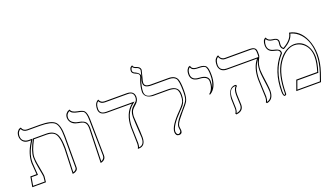

<svg xmlns="http://www.w3.org/2000/svg" viewBox="-66 -1258 3110 1783"><g transform="rotate(-20 1489.5 -366.5)"><path d="M415 12.2 423.8 -233.9Q423.8 -355.5 388.2 -389.6Q362.8 -412.6 312 -413.1H187Q133.8 -314.9 132.8 -255.9Q132.8 -210.9 153.8 -108.9Q160.6 -74.2 161.1 -58.1L154.8 0H20L37.1 -100.1H98.1Q97.2 -117.2 93.3 -164.6Q89.8 -206.5 89.8 -211.9Q89.8 -301.3 147.5 -395Q152.8 -403.3 158.7 -413.1H137.2Q85.4 -413.1 66.4 -455.6Q60.1 -470.7 60.1 -486.8Q60.1 -514.6 72 -532.2Q84 -549.8 96.7 -553.7L108.9 -557.1Q119.6 -522 158.2 -521H284.2Q397 -521 433.6 -483.9Q468.8 -446.8 469.2 -344.2V-33.2Q469.2 -14.2 455.6 -3.2Q441.9 7.8 428.7 9.8ZM425.3 0Q457.5 -9.8 459 -33.2V-344.2Q459 -447.3 425.3 -479Q390.6 -510.7 284.2 -511.2H158.2Q117.7 -512.2 102.5 -544.9Q70.8 -529.8 69.8 -486.8Q69.8 -443.4 108.4 -428.2Q122.1 -423.3 137.2 -422.9H176.8L167 -407.7Q113.3 -323.2 103.5 -258.3Q100.1 -235.4 100.1 -211.9Q100.1 -207.5 103 -167.5Q106.9 -118.2 107.9 -100.6L108.4 -89.8H45.4L31.7 -9.8H146L150.9 -58.6Q150.9 -67.9 134.8 -151.4Q123 -211.4 123 -255.9Q123.5 -317.9 178.2 -418L181.2 -422.9H312Q392.1 -422.9 417 -362.3Q434.1 -319.8 434.1 -233.9Z M693.8 5.9 703.6 -335.9Q703.6 -387.7 668 -402.8Q652.3 -409.2 625.5 -413.1Q565.9 -422.9 547.4 -466.3Q542 -480 541.5 -494.1Q541.5 -519 554 -534.9Q566.4 -550.8 579.6 -555.2L592.8 -559.1Q598.6 -529.8 652.8 -519.5L654.8 -519Q704.6 -510.7 719.2 -494.6Q740.2 -470.2 740.7 -405.8L746.6 -50.8Q746.6 -6.8 700.7 4.4Q700.7 4.4 693.8 5.9ZM704.1 -6.8Q735.8 -20 736.8 -50.8L730.5 -405.8Q730.5 -479 704.1 -495.6Q691.4 -502.9 652.8 -509.3Q604.5 -518.6 590.8 -538.1Q587.9 -542.5 585.9 -546.4Q552.7 -530.8 551.8 -494.1Q551.8 -451.7 598.6 -431.2Q612.3 -425.3 627.4 -422.9Q689.9 -413.6 705.1 -380.9Q713.4 -362.3 713.9 -335.9Z M1130.4 -291Q1130.4 -277.8 1139.2 -145.5Q1141.6 -110.8 1141.1 -85Q1140.1 0.5 1073.2 1H1062.5Q1074.2 -18.1 1074.2 -48.8Q1074.2 -82.5 1072.3 -138.7Q1070.3 -185.1 1070.3 -207Q1071.3 -345.7 1155.3 -413.1H907.2Q833 -414.6 832.5 -474.1Q832.5 -495.1 836.9 -510.5Q841.3 -525.9 847.4 -533.9Q853.5 -542 859.4 -546.9Q865.2 -551.8 869.6 -553.2L874.5 -554.2Q884.8 -521 923.3 -520H1145.5Q1214.4 -518.1 1215.3 -458Q1215.3 -419.9 1183.6 -393.1Q1153.3 -367.2 1145.5 -354.5Q1130.9 -328.6 1130.4 -291ZM1120.1 -291Q1120.1 -354 1161.1 -389.6Q1190.4 -415.5 1194.3 -420.9Q1205.1 -437 1205.1 -458Q1205.1 -502.9 1164.1 -508.8Q1155.3 -509.8 1145.5 -509.8H923.3Q882.8 -510.7 868.2 -541Q842.8 -525.4 842.3 -476.1Q842.3 -474.6 842.3 -474.1Q842.3 -428.7 891.1 -423.8Q898.9 -423.3 907.2 -422.9H1184.1L1161.6 -405.3Q1081.1 -340.3 1080.1 -207Q1080.1 -185.1 1082 -139.6Q1084 -82.5 1084.5 -48.8Q1084 -25.9 1078.1 -9.3Q1121.1 -11.7 1129.4 -59.1Q1131.3 -70.8 1131.3 -85Q1131.3 -98.1 1122.6 -230.5Q1120.1 -265.1 1120.1 -291Z M1319.3 -558.1Q1319.3 -523.9 1366.2 -520.5Q1374.5 -520 1384.3 -520H1554.2Q1621.6 -520 1639.6 -472.7Q1651.4 -440.9 1651.4 -360.8Q1651.4 -291.5 1634.3 -260.3Q1620.6 -235.8 1572.3 -182.1Q1512.2 -112.3 1501.5 -85.9Q1496.1 -72.3 1496.1 -61Q1496.1 -52.7 1498.5 -40Q1500 -29.8 1500.5 -24.9Q1500.5 11.2 1467.3 11.2Q1435.1 9.3 1434.1 -29.8Q1434.6 -90.3 1545.4 -201.2Q1591.3 -248 1600.6 -272.9Q1608.4 -295.4 1608.4 -332Q1608.4 -385.7 1578.6 -401.4Q1556.2 -412.6 1515.1 -413.1H1362.3Q1284.7 -420.9 1279.3 -479Q1279.8 -533.7 1303.2 -597.2Q1314 -619.1 1314.5 -632.8Q1314.5 -650.9 1282.7 -662.6L1282.2 -663.1Q1249.5 -675.8 1248.5 -698.2Q1248.5 -711.4 1251.5 -720.7Q1254.4 -730 1258.8 -734.4Q1263.2 -738.8 1267.8 -741.5Q1272.5 -744.1 1275.4 -745.1L1278.3 -746.1Q1281.2 -726.1 1308.1 -719.2Q1346.2 -707 1347.2 -678.2L1328.6 -602.5Q1319.8 -576.7 1319.3 -558.1ZM1309.1 -558.1Q1309.6 -579.1 1318.8 -605.5Q1328.6 -635.3 1337.4 -678.7Q1335.4 -700.7 1305.7 -709.5Q1281.7 -716.8 1272 -732.4Q1258.8 -721.7 1258.3 -698.2Q1259.8 -681.6 1285.6 -672.4H1286.1Q1321.3 -653.3 1324.2 -632.8Q1323.7 -616.7 1312.5 -592.8Q1289.6 -530.3 1289.1 -479Q1291 -423.8 1362.3 -422.9H1515.1Q1602.1 -422.9 1615.2 -364.7Q1618.2 -350.6 1618.2 -332Q1618.2 -272.9 1590.8 -236.3Q1578.6 -220.7 1552.2 -193.8Q1445.3 -85.9 1444.3 -29.8Q1447.3 0 1467.3 1Q1488.3 -5.4 1490.2 -24.9Q1490.2 -28.3 1488.8 -36.6Q1486.3 -51.3 1486.3 -61Q1486.3 -96.7 1537.6 -157.2Q1543 -163.6 1554.7 -177.2Q1561.5 -185.1 1564.9 -188.5Q1620.6 -250.5 1630.9 -274.9Q1641.1 -300.8 1641.1 -360.8Q1641.1 -458 1623 -484.4Q1604 -509.8 1554.2 -509.8H1384.3Q1314 -509.8 1309.6 -551.3Q1309.1 -555.2 1309.1 -558.1Z M1864.7 -243.2 1858.9 -250Q1903.8 -284.7 1903.8 -360.8Q1903.8 -405.8 1839.4 -414.1Q1832 -415 1824.7 -415Q1749.5 -418 1740.7 -473.6Q1739.7 -480.5 1739.7 -486.8Q1739.7 -516.6 1750.2 -534.9Q1760.7 -553.2 1771.5 -556.2L1781.7 -559.1Q1786.6 -523.4 1835.4 -521Q1842.3 -521 1853 -521Q1911.1 -521 1927.2 -494.6Q1940.9 -470.7 1940.9 -411.1Q1940.9 -308.1 1888.2 -259.3Q1876.5 -249.5 1864.7 -243.2ZM1904.8 -296.9Q1930.7 -343.8 1930.7 -411.1Q1930.7 -483.9 1911.1 -499.5Q1895.5 -510.7 1853 -511.2Q1803.7 -511.2 1787.6 -525.9Q1779.3 -534.7 1774.4 -545.9Q1750 -530.3 1750 -486.8Q1750 -428.2 1823.2 -425.3Q1824.7 -425.3 1825.2 -424.8Q1900.4 -421.9 1912.1 -375.5Q1913.6 -368.2 1914.1 -360.8Q1913.6 -323.2 1904.8 -296.9Z M2382.3 -295.9Q2382.3 -270 2397.9 -160.2Q2404.3 -113.8 2404.3 -85Q2402.8 1 2335.4 12.2L2327.6 2Q2339.8 -19 2339.4 -48.8Q2339.4 -69.8 2335.9 -136Q2332.5 -202.1 2332.5 -223.1Q2333 -340.8 2389.6 -408.2H2094.2Q2036.1 -408.2 2020 -453.1Q2015.6 -465.8 2015.6 -479Q2015.6 -500 2020 -516.1Q2024.4 -532.2 2031.5 -540Q2038.6 -547.9 2044.9 -553Q2051.3 -558.1 2056.2 -559.1L2060.5 -560.1Q2067.9 -526.9 2096.2 -518.1Q2103 -516.1 2109.4 -516.1H2355.5Q2407.7 -516.1 2416 -483.4Q2418.5 -472.7 2418.5 -458V-434.1Q2418.5 -419.4 2403.3 -392.6Q2382.3 -354.5 2382.3 -295.9ZM2101.6 -159.2Q2101.6 -149.9 2103.5 -108.4Q2105.5 -67.9 2105.5 -58.1Q2105.5 -2.4 2051.3 10.3Q2042 12.2 2032.2 13.2L2025.4 2Q2038.1 -13.2 2038.6 -41Q2038.6 -49.8 2037.1 -88.4Q2035.6 -128.4 2035.6 -138.2Q2043.5 -241.7 2108.4 -248Q2119.1 -247.6 2125.5 -244.1V-231Q2102.1 -215.3 2101.6 -159.2ZM2405.8 -418Q2408.7 -426.3 2408.2 -434.1V-458Q2408.2 -492.7 2392.6 -500.5Q2379.9 -505.9 2355.5 -505.9H2109.4Q2072.8 -505.9 2055.7 -543.5Q2054.7 -545.9 2054.2 -546.9Q2026.4 -529.3 2025.4 -479Q2025.4 -431.6 2071.3 -420.4Q2082.5 -418 2094.2 -418ZM2396.5 -400.9Q2342.8 -335 2342.3 -223.1Q2342.3 -202.6 2345.7 -137.2Q2349.1 -70.3 2349.6 -48.8Q2349.1 -20 2339.4 1Q2394 -12.7 2394.5 -85Q2394.5 -108.9 2378.9 -218.3Q2372.6 -266.1 2372.6 -295.9Q2373 -359.9 2396.5 -400.9ZM2091.3 -159.2Q2091.8 -214.4 2115.2 -235.8V-237.3Q2111.8 -237.8 2108.4 -237.8Q2045.9 -235.8 2045.4 -138.2Q2045.4 -128.9 2046.9 -89.6Q2048.3 -50.3 2048.3 -41Q2047.9 -16.1 2037.6 2.4Q2094.7 -5.9 2095.2 -58.1Q2095.2 -66.9 2093.3 -106.9Q2091.3 -148.9 2091.3 -159.2Z M2751 -533.2Q2852.5 -516.1 2901.9 -403.8Q2931.6 -335 2932.1 -252Q2932.1 -173.3 2901.9 -83L2873 0H2628.9L2665 -100.1H2872.1Q2897.9 -183.1 2897.9 -241.2Q2897.9 -329.6 2839.8 -377.4Q2802.7 -406.7 2755.9 -407.2Q2692.4 -407.2 2630.4 -341.8Q2612.8 -322.8 2599.1 -301.8Q2532.2 -201.7 2531.7 -8.8Q2531.7 -0.5 2520 3.9Q2517.1 4.9 2514.2 4.9Q2497.6 2.9 2497.1 -42Q2497.1 -244.1 2606.9 -372.1Q2611.3 -377 2614.7 -380.9Q2614.7 -405.3 2593.3 -414.1Q2581.5 -418.5 2560.1 -422.9Q2508.3 -434.1 2499.5 -481.9Q2498 -489.7 2498 -497.1Q2498 -554.2 2529.8 -564.5Q2532.2 -564.9 2531.7 -564.9Q2541 -532.7 2585.9 -527.8Q2631.8 -523.9 2639.2 -499Q2640.6 -492.2 2641.1 -484.9Q2641.1 -475.6 2639.2 -466.8Q2637.7 -458.5 2638.2 -453.1Q2639.2 -428.2 2653.8 -418Q2743.7 -468.3 2751 -533.2ZM2759.3 -521Q2745.1 -456.5 2658.7 -409.2L2653.8 -406.2L2648.9 -409.7Q2628.4 -422.9 2627.9 -453.1Q2627.9 -460.9 2629.4 -469.2Q2630.9 -478.5 2630.9 -484.9Q2630.9 -511.2 2602.5 -516.1Q2595.7 -517.1 2585 -518.1Q2540 -523.9 2526.4 -551.3Q2508.8 -535.6 2507.8 -497.1Q2507.8 -447.8 2557.1 -434.1Q2560.1 -433.1 2562 -432.6Q2612.8 -422.4 2621.6 -400.9Q2625 -392.1 2625 -380.9V-377L2622.6 -374Q2511.7 -252.9 2507.3 -56.6Q2507.3 -48.8 2506.8 -42Q2506.8 -6.3 2514.2 -4.9Q2518.6 -5.9 2522 -10.3Q2522.5 -206.5 2590.8 -307.6Q2644 -388.2 2717.3 -410.6Q2737.8 -416.5 2755.9 -417Q2836.4 -417 2880.4 -345.2Q2907.7 -298.8 2908.2 -241.2Q2908.2 -181.2 2881.3 -97.2L2879.4 -89.8H2671.9L2643.1 -9.8H2865.7L2892.6 -86.4Q2921.4 -175.3 2921.9 -252Q2921.9 -383.8 2854 -462.4Q2813.5 -507.8 2759.3 -521Z"/></g></svg>

Font: Linux Biolinum Outline O
Style: Bold
Weight: 700
Designer: Philipp H. Poll
Foundry: Philipp H. Poll
Version: Version 0.9.2